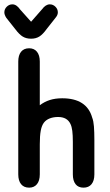

<svg xmlns="http://www.w3.org/2000/svg" viewBox="-27 -853 508 883"><path d="M156 -369V-570Q156 -599 143 -615Q130 -631 107 -631Q83 -631 70 -615Q57 -599 57 -570V-51Q57 -22 70 -6Q83 10 107 10Q130 10 143 -6Q156 -22 156 -51V-189Q156 -229 160.5 -252.5Q165 -276 175 -289Q185 -302 202 -308.5Q219 -315 240 -315Q282 -315 297 -283Q303 -271 305.5 -251Q308 -231 308 -201V-51Q308 -22 320.5 -6Q333 10 357 10Q381 10 394 -6Q407 -22 407 -51V-209Q407 -246 405 -271.5Q403 -297 397 -312Q372 -401 259 -401Q227 -401 202 -393Q177 -385 156 -369ZM116 -753 65 -810Q49 -833 30 -833Q15 -833 4 -822Q-7 -811 -7 -796Q-7 -785 2 -771L44 -718Q62 -694 78 -684.5Q94 -675 116 -675Q138 -675 154 -685Q170 -695 188 -720L229 -772Q234 -778 236.5 -784Q239 -790 239 -796Q239 -811 228 -822Q217 -833 202 -833Q183 -833 166 -810Z"/></svg>

Font: Beiruti SemiBold
Style: Regular
Weight: 600
Designer: Arlette Boutros
Foundry: Boutros
Version: Version 1.41